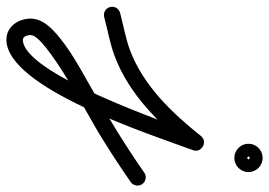

<svg xmlns="http://www.w3.org/2000/svg" viewBox="-158 -360 818 583"><g transform="rotate(90 250.5 -68.0)"><path d="M10.5 24.1C10.5 24.1 10.5 24.1 10.5 24.1C50 13.4 90.1 6.9 128.7 -7.6C244.5 -50.9 335.2 -143.6 410.6 -238.4C419.3 -249.4 411 -262.1 399.3 -268.7C387.6 -275.3 372.4 -275.9 367.6 -262.7C329.9 -161.1 181.4 271 79 271C68 271 65 255.3 65 247C65 201.7 313.3 70.4 361.2 41.3C412.2 10.2 462.4 -22.2 511.4 -56.5C522.7 -64.5 525.4 -80.1 517.5 -91.4C509.5 -102.7 493.9 -105.4 482.6 -97.5C482.6 -97.5 482.6 -97.5 482.6 -97.5C403.9 -42.2 321.6 7.4 238.6 55.9C176.1 92.4 102.8 128.6 50.5 179.2C31.9 197.2 15 219.9 15 247C15 284.2 38.5 321 79 321C225.9 321 367.4 -118.3 414.4 -245.3C419.3 -258.5 412.9 -270 403.1 -275.5C393.4 -281.1 380.2 -280.5 371.4 -269.6C302 -182.2 218.1 -94.4 111.2 -54.4C74.1 -40.5 35.5 -34.4 -2.5 -24.1C-15.9 -20.5 -23.7 -6.8 -20.1 6.5C-16.5 19.9 -2.8 27.7 10.5 24.1ZM431 -414C431 -410.7 441.3 -421 438 -421C434.7 -421 445 -410.7 445 -414C445 -417.3 434.7 -407 438 -407C441.3 -407 431 -417.3 431 -414ZM395 -414C395 -390.3 414.3 -371 438 -371C461.7 -371 481 -390.3 481 -414C481 -437.7 461.7 -457 438 -457C414.3 -457 395 -437.7 395 -414Z"/></g></svg>

Font: FRB American Cursive Guidelines Arrows Semibold
Style: Italic
Weight: 600
Italic angle: -25°
Version: Version 2.0;Modular Font Editor K font №1